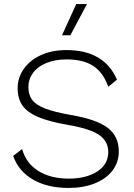

<svg xmlns="http://www.w3.org/2000/svg" viewBox="-20 -917 659 947"><path d="M557 -524 514 -489Q489 -560 439.5 -592Q390 -624 309 -624Q251 -624 208 -606Q165 -588 142.5 -557Q120 -526 120 -487Q120 -449 139 -424Q158 -399 203.5 -381.5Q249 -364 329 -350Q458 -328 512 -286Q566 -244 566 -170Q566 -117 535 -76Q504 -35 447.5 -12.5Q391 10 318 10Q214 10 142.5 -31.5Q71 -73 45 -148L89 -182Q109 -111 169.5 -73.5Q230 -36 319 -36Q405 -36 459.5 -71Q514 -106 514 -167Q514 -220 469.5 -251Q425 -282 315 -301Q222 -317 168 -340Q114 -363 90.5 -397Q67 -431 67 -482Q67 -533 96.5 -576Q126 -619 180.5 -644.5Q235 -670 308 -670Q494 -670 557 -524ZM409 -897 327 -743H286L356 -897Z"/></svg>

Font: Work Sans Light
Style: Regular
Weight: 300
Designer: Wei Huang
Foundry: Wei Huang
Version: Version 1.500